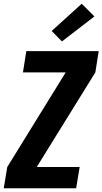

<svg xmlns="http://www.w3.org/2000/svg" viewBox="-20 -1009 549 1029"><path d="M0 0 19 -114 332 -621H103L121 -735H509L491 -621L177 -114H407L388 0ZM312 -787 257 -843 418 -989 486 -921Z"/></svg>

Font: Iosevka SS04 Heavy
Style: Italic
Weight: 900
Italic angle: -9°
Monospace: yes
Designer: Belleve Invis
Foundry: Belleve Invis
Version: Version 19.0.0; ttfautohint (v1.8.4)